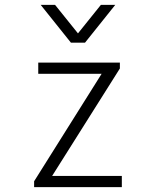

<svg xmlns="http://www.w3.org/2000/svg" viewBox="-20 -768 640 788"><path d="M120 0V-24L397 -465H137V-511H472V-487L194 -46H480V0ZM453 -748 329 -593H271L147 -748H206L300 -631L394 -748Z"/></svg>

Font: Chivo Mono Medium Thin
Style: Regular
Weight: 250
Monospace: yes
Version: Version 1.008